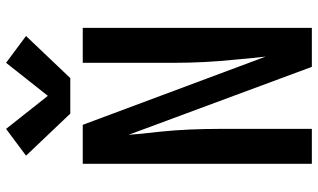

<svg xmlns="http://www.w3.org/2000/svg" viewBox="-222 -798 1021 616"><g transform="rotate(-90 288.0 -490.5)"><path d="M70 0H182V-294Q182 -342 180 -390.5Q178 -439 173 -487L167 -542Q166 -553 165 -564.5Q164 -576 163 -588L381 0H506V-735H394V-441Q394 -393 396.5 -344.5Q399 -296 404 -248L409 -193Q410 -182 411.5 -170.5Q413 -159 414 -148L195 -735H70ZM345 -775 480 -917 394 -981 288 -847 182 -981 96 -917 231 -775Z"/></g></svg>

Font: Iosevka Sparkle Semibold
Style: Regular
Weight: 600
Designer: Belleve Invis
Foundry: Belleve Invis
Version: Version 4.5.0; ttfautohint (v1.8.3)